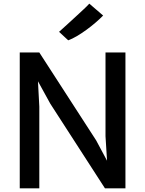

<svg xmlns="http://www.w3.org/2000/svg" viewBox="-20 -1030 794 1050"><path d="M88 0V-743H195L506 -262L605 -77H570L557 -285V-743H666V0H554L255 -463L140 -672H183L195 -447V0ZM353 -809.5 303 -856Q304 -857 321 -872.2Q338 -887.5 362 -909.5Q386 -931.5 410.2 -953.8Q434.5 -976 451 -992Q467.5 -1008 468.5 -1010L544 -945Q527 -927.5 503.2 -907Q479.5 -886.5 452.8 -867Q426 -847.5 400 -832.2Q374 -817 353 -809.5Z"/></svg>

Font: Tracken
Style: Regular
Weight: 400
Designer: Eben Sorkin
Foundry: Eben Sorkin
Version: Version 2.001